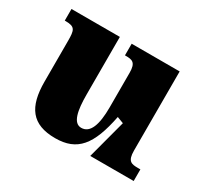

<svg xmlns="http://www.w3.org/2000/svg" viewBox="-118 -699 926 873"><g transform="rotate(30 345.5 -263.0)"><path d="M257 10C372 10 424 -54 456 -216L490 -203L436 0H664V-61H652C617 -61 596 -64 596 -121V-536H344V-475H348C382 -475 402 -471 402 -417V-235C402 -145 383 -90 336 -90C294 -90 282 -149 282 -234V-536H28V-475H32C83 -475 87 -459 87 -402V-189C87 -56 134 10 257 10Z"/></g></svg>

Font: UArctic Serif Black
Style: Regular
Weight: 900
Designer: Customization by Puisto advertising & original work Monotype Design Team
Foundry: Monotype Imaging Inc.
Version: Version 2.004